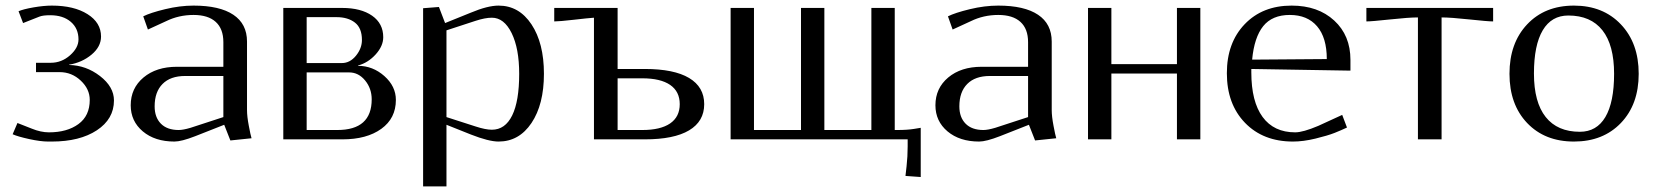

<svg xmlns="http://www.w3.org/2000/svg" viewBox="-20 -495 5873 682"><path d="M107.9 -238.8V-272H160.2Q198.7 -272 228.8 -298.6Q258.8 -325.2 258.8 -355Q258.8 -394 231.4 -417.5Q204.1 -440.9 158.2 -440.9Q132.3 -440.9 120.1 -436L62 -413.1L45.9 -455.1Q62.5 -462.4 99.1 -468.8Q135.7 -475.1 164.1 -475.1Q242.7 -475.1 290.8 -444.8Q338.9 -414.6 338.9 -365.2Q338.9 -329.1 305.2 -301Q271.5 -272.9 225.1 -265.1V-264.2Q285.6 -263.2 335.2 -224.9Q384.8 -186.5 384.8 -138.2Q384.8 -72.3 324 -32.2Q263.2 7.8 164.1 7.8H150.9Q124 7.8 83.7 -1Q43.5 -9.8 24.9 -18.1L42 -58.1L92.8 -38.1Q125 -24.9 153.8 -24.9Q218.3 -24.9 258.5 -54.2Q298.8 -83.5 298.8 -140.1Q298.8 -178.7 266.8 -208.7Q234.9 -238.8 191.9 -238.8Z M667.5 -475.1Q760.3 -475.1 808.8 -442.6Q857.4 -410.2 857.4 -347.2V-104Q857.4 -81.5 863.8 -48.1Q870.1 -14.6 873.5 -3.9L798.3 3.9L776.4 -51.8L673.3 -11.2Q624.5 7.8 599.6 7.8Q530.3 7.8 487.3 -28.3Q444.3 -64.5 444.3 -121.1Q444.3 -181.6 489.7 -219.7Q535.2 -257.8 608.4 -257.8H773.4V-345.2Q773.4 -392.6 746.3 -417.2Q719.2 -441.9 667.5 -441.9Q615.2 -441.9 570.3 -419.9L505.4 -390.1L488.8 -437Q514.2 -449.7 566.7 -462.4Q619.1 -475.1 667.5 -475.1ZM773.4 -225.1H637.7Q585.4 -225.1 557.4 -196.8Q529.3 -168.5 529.3 -117.2Q529.3 -78.1 551.5 -55.7Q573.7 -33.2 614.7 -33.2Q630.4 -33.2 656.7 -41L773.4 -79.1Z M1195.3 -466.8Q1262.2 -466.8 1301.8 -439.2Q1341.3 -411.6 1341.3 -362.8Q1341.3 -331.5 1314.5 -301.8Q1287.6 -272 1251.5 -262.2V-261.2Q1304.2 -261.2 1345.2 -224.9Q1386.2 -188.5 1386.2 -140.1Q1386.2 -74.7 1334.5 -37.4Q1282.7 0 1196.3 0H986.3V-466.8ZM1069.3 -434.1V-271H1194.3Q1223.1 -271 1244.4 -297.1Q1265.6 -323.2 1265.6 -353Q1265.6 -395.5 1240.7 -414.8Q1215.8 -434.1 1175.3 -434.1ZM1069.3 -237.8V-33.2H1178.2Q1300.3 -33.2 1300.3 -142.1Q1300.3 -180.7 1276.9 -209.2Q1253.4 -237.8 1220.2 -237.8Z M1482.9 -465.8 1539.1 -470.2 1561 -413.1 1652.8 -450.2Q1712.4 -475.1 1751 -475.1Q1823.7 -475.1 1867.9 -408.4Q1912.1 -341.8 1912.1 -232.9Q1912.1 -124 1867.9 -58.1Q1823.7 7.8 1751 7.8Q1716.3 7.8 1652.8 -17.1L1565.9 -51.8V167H1482.9ZM1565.9 -387.2V-79.1L1668.9 -45.9Q1704.6 -34.2 1727.1 -34.2Q1774.4 -34.2 1799.3 -85Q1824.2 -135.7 1824.2 -232.9Q1824.2 -322.8 1797.4 -377.4Q1770.5 -432.1 1727.1 -432.1Q1703.1 -432.1 1668.9 -420.9Z M2173.8 -33.2H2261.7Q2326.2 -33.2 2360.4 -56.6Q2394.5 -80.1 2394.5 -125Q2394.5 -169.9 2360.4 -193.4Q2326.2 -216.8 2261.7 -216.8H2173.8ZM2173.8 -466.8V-250H2270.5Q2374 -250 2427.7 -218Q2481.4 -186 2481.4 -125Q2481.4 -64 2427.7 -32Q2374 0 2270.5 0H2089.8V-432.1Q2069.3 -430.7 2018.1 -424.8Q1966.8 -418.9 1948.7 -418.9V-466.8Z M2575.2 -466.8H2658.2V-33.2H2825.2V-466.8H2908.2V-33.2H3075.2V-466.8H3158.2V-33.2H3166.5Q3202.6 -33.2 3226.6 -37.1L3250.5 -41V133.8L3196.3 129.9L3200.2 95.7Q3204.1 61 3204.1 24.9V0H2575.2Z M3525.9 -475.1Q3618.7 -475.1 3667.2 -442.6Q3715.8 -410.2 3715.8 -347.2V-104Q3715.8 -81.5 3722.2 -48.1Q3728.5 -14.6 3731.9 -3.9L3656.7 3.9L3634.8 -51.8L3531.7 -11.2Q3482.9 7.8 3458 7.8Q3388.7 7.8 3345.7 -28.3Q3302.7 -64.5 3302.7 -121.1Q3302.7 -181.6 3348.1 -219.7Q3393.6 -257.8 3466.8 -257.8H3631.8V-345.2Q3631.8 -392.6 3604.7 -417.2Q3577.6 -441.9 3525.9 -441.9Q3473.6 -441.9 3428.7 -419.9L3363.8 -390.1L3347.2 -437Q3372.6 -449.7 3425 -462.4Q3477.5 -475.1 3525.9 -475.1ZM3631.8 -225.1H3496.1Q3443.8 -225.1 3415.8 -196.8Q3387.7 -168.5 3387.7 -117.2Q3387.7 -78.1 3409.9 -55.7Q3432.1 -33.2 3473.1 -33.2Q3488.8 -33.2 3515.1 -41L3631.8 -79.1Z M3844.7 -466.8H3927.7V-267.1H4160.6V-466.8H4243.7V0H4160.6V-233.9H3927.7V0H3844.7Z M4427.7 -283.2 4692.9 -285.2Q4692.9 -361.3 4658.4 -401.6Q4624 -441.9 4561.5 -441.9Q4499 -441.9 4467 -402.1Q4435.1 -362.3 4427.7 -283.2ZM4424.8 -250V-237.8Q4424.8 -134.3 4464.8 -79.6Q4504.9 -24.9 4580.6 -24.9Q4608.4 -24.9 4662.6 -47.9L4747.6 -86.9L4764.6 -42Q4745.1 -32.7 4720.5 -22.9Q4695.8 -13.2 4652.6 -2.7Q4609.4 7.8 4572.8 7.8Q4466.8 7.8 4402.3 -58.8Q4337.9 -125.5 4337.9 -234.9Q4337.9 -342.8 4401.1 -408.9Q4464.4 -475.1 4567.9 -475.1Q4661.6 -475.1 4719.2 -422.1Q4776.9 -369.1 4776.9 -282.2V-244.1Z M4833.5 -466.8H5283.7V-418.9Q5265.1 -418.9 5199 -426Q5132.8 -433.1 5100.6 -433.1V0H5016.6V-433.1Q4984.4 -433.1 4918.2 -426Q4852.1 -418.9 4833.5 -418.9Z M5591.8 -26.9Q5651.4 -26.9 5682.4 -79.3Q5713.4 -131.8 5713.4 -232.9Q5713.4 -335 5671.9 -387.5Q5630.4 -439.9 5550.8 -439.9Q5491.2 -439.9 5460 -387.5Q5428.7 -335 5428.7 -233.9Q5428.7 -131.8 5470.5 -79.3Q5512.2 -26.9 5591.8 -26.9ZM5404.5 -408.4Q5467.3 -475.1 5570.8 -475.1Q5674.3 -475.1 5737.5 -408.4Q5800.8 -341.8 5800.8 -232.9Q5800.8 -124 5737.5 -58.1Q5674.3 7.8 5570.8 7.8Q5467.3 7.8 5404.5 -58.1Q5341.8 -124 5341.8 -232.9Q5341.8 -341.8 5404.5 -408.4Z"/></svg>

Font: Resagokr
Style: Regular
Weight: 500
Designer: gluk
Foundry: gluk
Version: Version 0.95